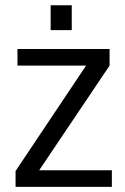

<svg xmlns="http://www.w3.org/2000/svg" viewBox="-20 -726 485 746"><path d="M40.5 0ZM176.8 -608.9V-705.6H258.8V-608.9ZM40.5 0V-61.5L314.5 -471.2H47.9V-535.6H405.8V-471.2L132.3 -64.5H414.6V0Z"/></svg>

Font: Oxygen
Style: Normal
Weight: 400
Designer: Vernon Adams
Foundry: Vernon Adams
Version: Version Release 0.2.2 webfont; ttfautohint (v0.8.52-bc40) -l